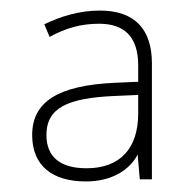

<svg xmlns="http://www.w3.org/2000/svg" viewBox="-20 -742 362 364"><path d="M169 -722C131 -722 95 -711 64 -696L74 -672C105 -689 134 -697 168 -697C215 -697 242 -673 242 -618V-587L197 -585C90 -580 41 -549 41 -486C41 -427 80 -398 143 -398C192 -398 226 -420 241 -449L245 -402H268V-622C268 -686 236 -722 169 -722ZM196 -560 242 -562V-527C242 -462 209 -423 144 -423C95 -423 68 -444 68 -486C68 -538 109 -556 196 -560Z"/></svg>

Font: Noto Sans Gurmukhi Thin
Style: Regular
Weight: 100
Designer: Jelle Bosma - Monotype Design Team
Foundry: Monotype Imaging Inc.
Version: Version 2.004